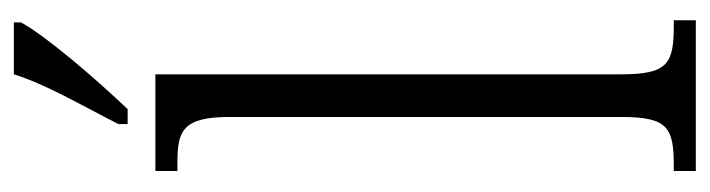

<svg xmlns="http://www.w3.org/2000/svg" viewBox="-384 -614 999 270"><g transform="rotate(-90 115.0 -479.5)"><path d="M75 -812V-799H96C139 -844 199 -914 218 -949V-959H145C131 -914 103 -867 75 -812ZM9 0H221V-31H214C160 -31 145 -39 145 -105V-760H9V-729H21C65 -729 85 -722 85 -656V-105C85 -39 70 -31 16 -31H9Z"/></g></svg>

Font: Noto Serif Hebrew ExtraCondensed Light
Style: Regular
Weight: 300
Width: 2
Designer: Monotype Design Team
Foundry: Monotype Imaging Inc.
Version: Version 2.004